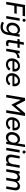

<svg xmlns="http://www.w3.org/2000/svg" viewBox="3068 -3830 973 7150"><g transform="rotate(90 3555.0 -254.5)"><path d="M47 0 164 -700H587L572 -610H247L211 -390H493L477 -300H195L145 0Z M575 0 661 -500H755L670 0ZM735 -606Q712 -606 695 -623Q678 -640 678 -664Q678 -687 695 -704Q712 -721 735 -721Q758 -721 775 -704Q792 -687 792 -664Q792 -640 775 -623Q758 -606 735 -606Z M1017 -7Q948 -7 900.5 -40Q853 -73 833.5 -132Q814 -191 827 -268Q840 -341 876.5 -396Q913 -451 967 -481.5Q1021 -512 1086 -512Q1143 -512 1182.5 -487Q1222 -462 1242 -418L1256 -500H1350L1275 -49Q1254 81 1176.5 146.5Q1099 212 987 212Q935 212 895 202Q855 192 828 179.5Q801 167 788 158L833 85Q851 97 891.5 112.5Q932 128 989 128Q1059 128 1112 85.5Q1165 43 1180 -49L1187 -92Q1155 -51 1111.5 -29Q1068 -7 1017 -7ZM1044 -87Q1086 -87 1122 -109Q1158 -131 1182.5 -169.5Q1207 -208 1215 -258L1216 -262Q1228 -336 1196 -382Q1164 -428 1102 -428Q1058 -428 1020 -406.5Q982 -385 956.5 -346.5Q931 -308 922 -258Q910 -183 944.5 -135Q979 -87 1044 -87Z M1598 12Q1523 12 1490 -27.5Q1457 -67 1469 -138L1515 -418H1431L1444 -500H1529L1555 -656H1650L1623 -500H1766L1753 -418H1610L1565 -149Q1552 -75 1620 -75Q1631 -75 1644.5 -80Q1658 -85 1678 -96L1704 -20Q1672 -3 1646.5 4.5Q1621 12 1598 12Z M1791 0 1875 -500H1970L1955 -412Q1993 -458 2043.5 -480Q2094 -502 2145 -502L2133 -412Q2088 -412 2045 -398Q2002 -384 1971 -353Q1940 -322 1931 -270L1886 0Z M2370 12Q2295 10 2242.5 -25Q2190 -60 2167.5 -120.5Q2145 -181 2158 -259Q2170 -335 2211.5 -393Q2253 -451 2314 -482.5Q2375 -514 2448 -512Q2558 -509 2608.5 -433Q2659 -357 2637 -232H2250Q2240 -157 2275.5 -112Q2311 -67 2376 -67Q2428 -66 2468.5 -90.5Q2509 -115 2533 -154L2610 -111Q2571 -50 2507 -18Q2443 14 2370 12ZM2265 -303H2550Q2550 -363 2523.5 -399.5Q2497 -436 2439 -437Q2380 -438 2334 -401Q2288 -364 2265 -303Z M2920 12Q2845 10 2792.5 -25Q2740 -60 2717.5 -120.5Q2695 -181 2708 -259Q2720 -335 2761.5 -393Q2803 -451 2864 -482.5Q2925 -514 2998 -512Q3108 -509 3158.5 -433Q3209 -357 3187 -232H2800Q2790 -157 2825.5 -112Q2861 -67 2926 -67Q2978 -66 3018.5 -90.5Q3059 -115 3083 -154L3160 -111Q3121 -50 3057 -18Q2993 14 2920 12ZM2815 -303H3100Q3100 -363 3073.5 -399.5Q3047 -436 2989 -437Q2930 -438 2884 -401Q2838 -364 2815 -303Z M3509 0 3626 -700H3729L3904 -357L4192 -700H4297L4180 0H4082L4172 -541L3879 -191L3698 -542L3607 0Z M4563 12Q4488 10 4435.5 -25Q4383 -60 4360.5 -120.5Q4338 -181 4351 -259Q4363 -335 4404.5 -393Q4446 -451 4507 -482.5Q4568 -514 4641 -512Q4751 -509 4801.5 -433Q4852 -357 4830 -232H4443Q4433 -157 4468.5 -112Q4504 -67 4569 -67Q4621 -66 4661.5 -90.5Q4702 -115 4726 -154L4803 -111Q4764 -50 4700 -18Q4636 14 4563 12ZM4458 -303H4743Q4743 -363 4716.5 -399.5Q4690 -436 4632 -437Q4573 -438 4527 -401Q4481 -364 4458 -303Z M5090 12Q5029 12 4984 -17Q4939 -46 4916 -97.5Q4893 -149 4897 -216Q4900 -275 4920 -328Q4940 -381 4974.5 -422.5Q5009 -464 5056 -488Q5103 -512 5160 -512Q5219 -512 5258.5 -485.5Q5298 -459 5317 -413L5365 -700H5459L5342 0H5253L5261 -70Q5227 -29 5182.5 -8.5Q5138 12 5090 12ZM5118 -74Q5171 -74 5210 -105.5Q5249 -137 5270.5 -186Q5292 -235 5293 -286Q5295 -348 5263.5 -387Q5232 -426 5178 -426Q5124 -426 5082.5 -395Q5041 -364 5018 -316.5Q4995 -269 4993 -216Q4992 -154 5026 -114Q5060 -74 5118 -74Z M5481 0 5567 -500H5661L5576 0ZM5641 -606Q5618 -606 5601 -623Q5584 -640 5584 -664Q5584 -687 5601 -704Q5618 -721 5641 -721Q5664 -721 5681 -704Q5698 -687 5698 -664Q5698 -640 5681 -623Q5664 -606 5641 -606Z M5840 -243Q5829 -175 5838.5 -139.5Q5848 -104 5873 -90.5Q5898 -77 5932 -76Q5993 -76 6034 -117Q6075 -158 6090 -232L6134 -500H6229L6145 0H6056L6064 -69Q6000 12 5899 12Q5807 12 5764 -44.5Q5721 -101 5741 -215L5745 -243L5789 -500H5883Z M6277 0 6361 -500H6450L6443 -435Q6502 -512 6592 -512Q6653 -512 6691 -484Q6729 -456 6741 -401Q6803 -512 6913 -512Q7000 -512 7040.5 -454.5Q7081 -397 7061 -282L7013 0H6919L6962 -258Q6974 -325 6966 -361Q6958 -397 6936 -410.5Q6914 -424 6883 -424Q6826 -424 6787.5 -379.5Q6749 -335 6736 -257L6693 0H6598L6642 -257Q6653 -325 6645 -361Q6637 -397 6615.5 -410.5Q6594 -424 6563 -424Q6505 -424 6466.5 -379.5Q6428 -335 6415 -257L6372 0Z"/></g></svg>

Font: Figtree Medium
Style: Italic
Weight: 500
Italic angle: -9.5°
Foundry: Erik Kennedy
Version: Version 2.001; ttfautohint (v1.8.4.7-5d5b);gftools[0.9.27]